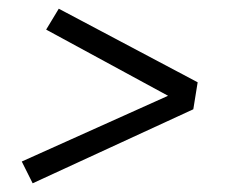

<svg xmlns="http://www.w3.org/2000/svg" viewBox="-20 -560 540 441"><path d="M55 -139 30 -189 366 -340 86 -492 115 -540 434 -371 424 -309Z"/></svg>

Font: Iosevka Curly Slab LtObl
Style: Regular
Weight: 300
Italic angle: -9°
Monospace: yes
Designer: Belleve Invis
Foundry: Belleve Invis
Version: Version 11.0.0; ttfautohint (v1.8.3)